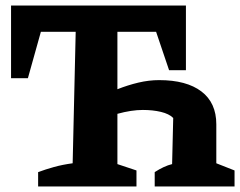

<svg xmlns="http://www.w3.org/2000/svg" viewBox="-20 -675 869 695"><path d="M118 0V-52Q145 -62 175.5 -70.5Q206 -79 243 -84L254 -560H128L81 -392H20V-655H653V-421H592L545 -560H405V-352Q443 -367 481 -376Q519 -385 556 -385Q655 -385 709 -344Q763 -303 763 -225V-84L829 -58V0H540V-52Q574 -74 603 -81L607 -248Q592 -263 562.5 -270Q533 -277 497 -277Q456 -277 405 -263V-81L474 -58V0Z"/></svg>

Font: Piazzolla SC
Style: Bold
Weight: 700
Designer: Juan Pablo del Peral
Foundry: Huerta Tipografica
Version: Version 1.330